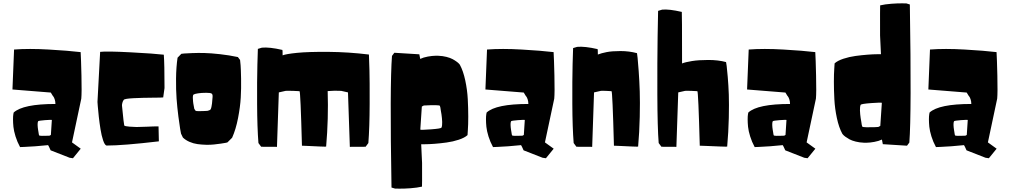

<svg xmlns="http://www.w3.org/2000/svg" viewBox="-20 -881 6095 1159"><path d="M293 -156.7Q291.5 -158.7 252 -155.8Q212.4 -152.8 210 -148.9Q206.5 -141.6 207 -126.7Q207.5 -111.8 210 -97.2L212.4 -82.5Q214.4 -66.9 216.3 -63.5Q217.8 -61.5 233.4 -61Q249 -60.5 264.2 -61.5L279.3 -62L287.1 -66.4ZM467.3 16.6 420.4 74.2 400.4 71.3 285.6 26.4Q285.2 25.4 284.4 23.7Q283.7 22 281.7 17.8Q279.8 13.7 278.1 9.8Q276.4 5.9 274.4 2.2Q272.5 -1.5 271.2 -3.4Q270 -5.4 270 -4.9Q235.8 -1 193.6 2Q151.4 4.9 126 5.9L101.1 6.8Q84 -24.4 73.7 -57.6Q63.5 -90.8 61 -115.5Q58.6 -140.1 58.6 -160.4Q58.6 -180.7 60.5 -191.4L62.5 -201.7Q118.7 -253.4 314.5 -253.4Q314.5 -268.6 310.3 -281Q306.2 -293.5 301.8 -298.8L297.9 -303.7L286.6 -322.3L55.2 -340.8L64.9 -582Q154.8 -588.9 273.9 -582Q393.1 -575.2 466.8 -566.4Q469.2 -529.3 471.7 -425.3Q474.1 -321.3 470.7 -285.6L414.6 -21.5Z M568.4 -265.6 584.5 -567.9Q623.5 -572.8 768.3 -565.2Q913.1 -557.6 968.8 -550.8Q973.1 -495.6 973.1 -349.6Q973.1 -349.6 965.3 -293.9Q965.8 -293 965.8 -293Q959.5 -291.5 900.6 -291.3Q841.8 -291 787.1 -288.3Q732.4 -285.6 727.1 -278.3Q721.2 -270.5 718.8 -260.7Q716.3 -251 716.3 -245.1L716.8 -239.3Q727.5 -129.4 730 -123.5Q733.4 -118.7 761.7 -116.5Q790 -114.3 804.2 -114.3Q833.5 -114.3 869.1 -116.2Q904.8 -118.2 937 -118.2L939 -27.8Q723.1 -2.4 622.6 -2.4Q611.8 -5.9 602.3 -34.2Q592.8 -62.5 586.7 -100.6Q580.6 -138.7 576.4 -176.3Q572.3 -213.9 570.3 -239.7Z M1263.2 -295.4Q1264.6 -312.5 1256.6 -316.7Q1248.5 -320.8 1224.6 -320.8Q1195.3 -320.8 1175.8 -317.6Q1156.2 -314.5 1151.4 -311.5L1146.5 -308.6Q1144 -302.7 1144 -291Q1144 -279.3 1145.5 -267.6L1147 -255.9L1152.8 -224.1L1160.6 -212.4Q1163.6 -210 1181.6 -210Q1199.7 -210 1215.8 -210.9L1232.4 -211.9L1235.4 -212.9Q1238.8 -213.9 1242.2 -214.8L1245.1 -216.3Q1249 -216.8 1252 -222.2Q1254.9 -227.5 1256.8 -238.3Q1258.8 -249 1259.8 -256.6Q1260.7 -264.2 1261.7 -278.3Q1262.7 -292.5 1263.2 -295.4ZM1416 -536.6 1429.2 -519Q1430.7 -507.3 1432.4 -486.8Q1434.1 -466.3 1435.3 -406.7Q1436.5 -347.2 1433.3 -292Q1430.2 -236.8 1417 -168.5Q1403.8 -100.1 1381.3 -49.8Q1379.4 -47.9 1376.5 -44.9Q1373.5 -42 1366.9 -35.4Q1360.4 -28.8 1356.2 -24.7Q1352.1 -20.5 1352.1 -21L1341.3 -18.6Q1330.6 -16.6 1312.3 -13.9Q1293.9 -11.2 1271.2 -8.8Q1248.5 -6.3 1222.4 -7.1Q1196.3 -7.8 1171.6 -11.2Q1147 -14.6 1123.5 -24.9Q1100.1 -35.2 1084 -50.8L1072.8 -74.2Q1070.8 -84.5 1067.4 -103.3Q1064 -122.1 1056.9 -177.2Q1049.8 -232.4 1045.9 -285.2Q1042 -337.9 1042.7 -407.2Q1043.5 -476.6 1051.8 -532.7L1074.7 -556.2Q1081.1 -557.1 1092.3 -558.1Q1103.5 -559.1 1139.9 -560.5Q1176.3 -562 1214.1 -561Q1252 -560.1 1307.4 -554Q1362.8 -547.9 1416 -536.6Z M2203.6 -17.6 2187 4.9 2091.8 5.4Q2085 -177.7 2080.6 -323.2L2039.6 -332.5Q2000.5 -335 1958 -331.1Q1963.4 -165.5 1948.7 3.9Q1948.7 4.9 1912.1 3.4Q1875.5 2 1839.4 0L1802.7 -1.5Q1793.9 -330.1 1788.1 -330.6Q1770 -332 1749 -332.5Q1728 -333 1716.3 -333L1704.1 -332.5L1663.1 -323.2L1651.9 5.4L1556.6 4.9L1540 -17.6Q1532.7 -110.8 1532 -252.9Q1531.2 -395 1533.7 -490.2L1536.6 -585.9L1561 -593.3Q1606.4 -597.7 1684.6 -579.6Q1686 -579.6 1686 -546.9Q1706.1 -555.2 1773.4 -562Q1840.8 -568.8 1962.4 -567.9Q2084 -566.9 2207 -551.8Q2208.5 -515.6 2210.2 -455.8Q2211.9 -396 2211.4 -253.4Q2210.9 -110.8 2203.6 -17.6Z M2802.2 -65.4Q2784.7 -49.3 2749.3 -37.6Q2713.9 -25.9 2676 -20.8Q2638.2 -15.6 2603 -12.9Q2567.9 -10.3 2545.4 -10.3H2522.5L2527.8 102.5Q2528.3 245.1 2527.3 245.6Q2498 252.4 2457.3 255.4Q2416.5 258.3 2390.1 257.8L2364.3 257.3L2343.3 251Q2332.5 -365.2 2346.2 -543.5L2360.4 -562.5L2511.2 -553.2L2516.6 -525.4Q2535.6 -534.7 2563 -539.6Q2590.3 -544.4 2607.9 -544.4H2625.5Q2651.9 -543.5 2675 -537.6Q2698.2 -531.7 2712.4 -523.9Q2726.6 -516.1 2736.8 -508.5Q2747.1 -501 2751.5 -495.6L2755.9 -490.2Q2776.4 -452.6 2788.6 -395.3Q2800.8 -337.9 2803.7 -282.5Q2806.6 -227.1 2806.6 -177Q2806.6 -127 2804.2 -96.2ZM2645 -110.4Q2649.9 -122.1 2649.2 -144.8Q2648.4 -167.5 2645 -190.4L2641.1 -212.9Q2638.2 -236.8 2635.3 -242.2Q2633.3 -245.6 2608.9 -246.1Q2584.5 -246.6 2561 -245.1L2538.1 -244.1L2526.4 -237.8L2517.1 -98.6Q2519.5 -95.7 2580.1 -100.1Q2640.6 -104.5 2645 -110.4Z M3147.9 -156.7Q3146.5 -158.7 3106.9 -155.8Q3067.4 -152.8 3064.9 -148.9Q3061.5 -141.6 3062 -126.7Q3062.5 -111.8 3064.9 -97.2L3067.4 -82.5Q3069.3 -66.9 3071.3 -63.5Q3072.8 -61.5 3088.4 -61Q3104 -60.5 3119.1 -61.5L3134.3 -62L3142.1 -66.4ZM3322.3 16.6 3275.4 74.2 3255.4 71.3 3140.6 26.4Q3140.1 25.4 3139.4 23.7Q3138.7 22 3136.7 17.8Q3134.8 13.7 3133.1 9.8Q3131.3 5.9 3129.4 2.2Q3127.4 -1.5 3126.2 -3.4Q3125 -5.4 3125 -4.9Q3090.8 -1 3048.6 2Q3006.3 4.9 2981 5.9L2956.1 6.8Q2939 -24.4 2928.7 -57.6Q2918.5 -90.8 2916 -115.5Q2913.6 -140.1 2913.6 -160.4Q2913.6 -180.7 2915.5 -191.4L2917.5 -201.7Q2973.6 -253.4 3169.4 -253.4Q3169.4 -268.6 3165.3 -281Q3161.1 -293.5 3156.7 -298.8L3152.8 -303.7L3141.6 -322.3L2910.2 -340.8L2919.9 -582Q3009.8 -588.9 3128.9 -582Q3248 -575.2 3321.8 -566.4Q3324.2 -529.3 3326.7 -425.3Q3329.1 -321.3 3325.7 -285.6L3269.5 -21.5Z M3588.9 -551.8Q3609.4 -560.1 3641.6 -566.4Q3673.8 -572.8 3725.8 -572.8Q3777.8 -572.8 3825.2 -560.1Q3826.7 -549.8 3828.9 -531Q3831.1 -512.2 3835.4 -451.9Q3839.8 -391.6 3841.8 -329.1Q3843.8 -266.6 3841.8 -175Q3839.8 -83.5 3832 3.9Q3832 4.9 3795.4 3.4Q3758.8 2 3722.7 0L3686 -1.5Q3677.2 -330.1 3671.4 -330.6Q3653.3 -332 3637.2 -332.5Q3621.1 -333 3614.3 -333L3606.9 -332.5L3565.9 -323.2L3554.7 5.4L3459.5 4.9L3442.9 -17.6Q3435.5 -110.8 3434.8 -254.2Q3434.1 -397.5 3436.5 -494.1L3439.5 -590.8L3463.9 -598.1Q3509.3 -602.5 3587.4 -584.5Q3588.9 -584.5 3588.9 -551.8Z M4097.2 -498Q4116.7 -505.9 4157 -512.5Q4197.3 -519 4256.3 -519Q4315.4 -519 4362.8 -506.3Q4364.3 -498 4366.5 -482.9Q4368.7 -467.8 4373 -416.7Q4377.4 -365.7 4379.4 -310.3Q4381.3 -254.9 4379.4 -169.2Q4377.4 -83.5 4369.6 3.9Q4369.6 4.9 4328.1 3.4Q4286.6 2 4245.6 0L4204.1 -1.5Q4195.3 -330.1 4189.5 -330.6Q4171.4 -332 4152.8 -332.5Q4134.3 -333 4124.5 -333L4115.2 -332.5L4074.2 -323.2L4063 5.4L3972.7 4.9L3956.1 -17.6Q3948.7 -110.8 3948 -310.3Q3947.3 -509.8 3949.7 -662.6L3952.6 -815.4L3977.1 -822.8Q4017.6 -827.1 4095.7 -809.1Q4097.2 -809.1 4097.2 -498Z M4727.5 -156.7Q4726.1 -158.7 4686.5 -155.8Q4647 -152.8 4644.5 -148.9Q4641.1 -141.6 4641.6 -126.7Q4642.1 -111.8 4644.5 -97.2L4647 -82.5Q4648.9 -66.9 4650.9 -63.5Q4652.3 -61.5 4668 -61Q4683.6 -60.5 4698.7 -61.5L4713.9 -62L4721.7 -66.4ZM4901.9 16.6 4855 74.2 4835 71.3 4720.2 26.4Q4719.7 25.4 4719 23.7Q4718.3 22 4716.3 17.8Q4714.4 13.7 4712.6 9.8Q4710.9 5.9 4709 2.2Q4707 -1.5 4705.8 -3.4Q4704.6 -5.4 4704.6 -4.9Q4670.4 -1 4628.2 2Q4585.9 4.9 4560.5 5.9L4535.6 6.8Q4518.6 -24.4 4508.3 -57.6Q4498 -90.8 4495.6 -115.5Q4493.2 -140.1 4493.2 -160.4Q4493.2 -180.7 4495.1 -191.4L4497.1 -201.7Q4553.2 -253.4 4749 -253.4Q4749 -268.6 4744.9 -281Q4740.7 -293.5 4736.3 -298.8L4732.4 -303.7L4721.2 -322.3L4489.7 -340.8L4499.5 -582Q4589.4 -588.9 4708.5 -582Q4827.6 -575.2 4901.4 -566.4Q4903.8 -529.3 4906.2 -425.3Q4908.7 -321.3 4905.3 -285.6L4849.1 -21.5Z M5018.1 -498.5Q5035.6 -514.6 5071 -526.4Q5106.4 -538.1 5144.3 -543.2Q5182.1 -548.3 5217.3 -551Q5252.4 -553.7 5274.9 -553.7H5297.9L5292.5 -666.5Q5292 -848.1 5293 -848.6Q5322.3 -855.5 5361.8 -858.4Q5401.4 -861.3 5426.3 -860.8L5451.2 -860.4L5472.2 -854Q5482.9 -198.7 5469.2 -20.5L5455.1 -1.5L5309.1 -10.7L5303.7 -38.6Q5284.7 -29.3 5257.3 -24.4Q5230 -19.5 5212.4 -19.5H5194.8Q5168.5 -20.5 5145.3 -26.4Q5122.1 -32.2 5107.9 -40Q5093.8 -47.9 5083.5 -55.4Q5073.2 -63 5068.8 -68.4L5064.5 -73.7Q5043.9 -111.3 5031.7 -168.7Q5019.5 -226.1 5016.6 -281.5Q5013.7 -336.9 5013.7 -387Q5013.7 -437 5016.1 -467.8ZM5175.3 -248.5Q5170.4 -236.8 5171.1 -214.1Q5171.9 -191.4 5175.3 -168.9L5179.2 -146Q5182.1 -122.1 5185.1 -116.7Q5187 -113.3 5211.4 -112.8Q5235.8 -112.3 5259.3 -113.3L5282.2 -114.7L5293.9 -121.1L5303.2 -260.3Q5300.8 -263.2 5240.2 -258.8Q5179.7 -254.4 5175.3 -248.5Z M5821.8 -156.7Q5820.3 -158.7 5780.8 -155.8Q5741.2 -152.8 5738.8 -148.9Q5735.4 -141.6 5735.8 -126.7Q5736.3 -111.8 5738.8 -97.2L5741.2 -82.5Q5743.2 -66.9 5745.1 -63.5Q5746.6 -61.5 5762.2 -61Q5777.8 -60.5 5793 -61.5L5808.1 -62L5815.9 -66.4ZM5996.1 16.6 5949.2 74.2 5929.2 71.3 5814.5 26.4Q5814 25.4 5813.2 23.7Q5812.5 22 5810.5 17.8Q5808.6 13.7 5806.9 9.8Q5805.2 5.9 5803.2 2.2Q5801.3 -1.5 5800 -3.4Q5798.8 -5.4 5798.8 -4.9Q5764.6 -1 5722.4 2Q5680.2 4.9 5654.8 5.9L5629.9 6.8Q5612.8 -24.4 5602.5 -57.6Q5592.3 -90.8 5589.8 -115.5Q5587.4 -140.1 5587.4 -160.4Q5587.4 -180.7 5589.4 -191.4L5591.3 -201.7Q5647.5 -253.4 5843.3 -253.4Q5843.3 -268.6 5839.1 -281Q5835 -293.5 5830.6 -298.8L5826.7 -303.7L5815.4 -322.3L5584 -340.8L5593.8 -582Q5683.6 -588.9 5802.7 -582Q5921.9 -575.2 5995.6 -566.4Q5998 -529.3 6000.5 -425.3Q6002.9 -321.3 5999.5 -285.6L5943.4 -21.5Z"/></svg>

Font: Noot
Style: Regular
Weight: 400
Designer: Amos Jerbi
Foundry: Amos Jerbi
Version: Version 1.000;PS 001.001;hotconv 1.0.56